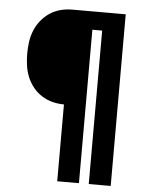

<svg xmlns="http://www.w3.org/2000/svg" viewBox="-53 -777 605 819"><g transform="rotate(5 250.0 -367.5)"><path d="M223 0V-329Q197 -329 172.5 -335.5Q148 -342 127 -355.5Q106 -369 90 -389Q74 -409 64.5 -432.5Q55 -456 51.5 -481.5Q48 -507 48 -532Q48 -557 51.5 -582Q55 -607 64.5 -630.5Q74 -654 90 -674Q106 -694 127 -708Q148 -722 172.5 -728.5Q197 -735 223 -735H452V0H358V-657H316V0Z"/></g></svg>

Font: Iosevka SS04 Heavy
Style: Regular
Weight: 900
Monospace: yes
Designer: Belleve Invis
Foundry: Belleve Invis
Version: Version 19.0.0; ttfautohint (v1.8.4)